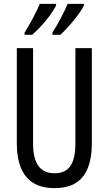

<svg xmlns="http://www.w3.org/2000/svg" viewBox="-20 -963 562 993"><path d="M414 -934V-943H330C318 -913 280 -838 251 -794V-783H292C330 -817 392 -890 414 -934ZM270 -934V-943H186C172 -910 137 -841 107 -794V-783H146C194 -824 247 -888 270 -934ZM455 -224V-714H370V-223C370 -111 334 -67 262 -67C191 -67 151 -112 151 -222V-714H67V-223C67 -64 135 10 262 10C389 10 455 -62 455 -224Z"/></svg>

Font: Noto Sans Arabic ExtCond
Style: Regular
Weight: 400
Width: 2
Designer: Monotype Design Team, Nadine Chahine, Nizar Qandah and Khaled Hosny
Foundry: Monotype Imaging Inc.
Version: Version 2.012